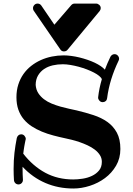

<svg xmlns="http://www.w3.org/2000/svg" viewBox="-20 -1034 752 1088"><path d="M662.1 -189.9Q662.1 -136.7 637.7 -95Q613.3 -53.2 574.7 -24.7Q536.1 3.9 489 19Q441.9 34.2 396 34.2Q310.1 34.2 237.3 2.9Q164.6 -28.3 107.9 -88.9V-77.1Q107.9 -61.5 108.4 -46.4Q108.9 -31.2 109.9 -16.1V-14.2Q109.9 -4.4 103.3 2.9Q96.7 10.3 85.9 11.2Q74.7 11.2 67.4 4.4Q60.1 -2.4 59.1 -13.2Q58.1 -28.8 57.6 -44.7Q57.1 -60.5 57.1 -76.2Q57.1 -126 62 -168.2Q66.9 -210.4 75.2 -252Q77.6 -261.2 84.2 -267.1Q90.8 -272.9 100.1 -272.9Q111.3 -272.9 118.7 -264.4Q126 -255.9 126 -247.1Q126 -246.1 126 -244.9Q126 -243.7 125 -242.2Q122.6 -231 120.8 -221.4Q119.1 -211.9 117.4 -202.9Q115.7 -193.8 114.5 -184.3Q113.3 -174.8 111.8 -163.1Q166.5 -92.8 236.8 -54.9Q307.1 -17.1 395 -17.1Q419.9 -17.1 448.5 -21.5Q477.1 -25.9 501.2 -37.4Q525.4 -48.8 541.3 -68.1Q557.1 -87.4 557.1 -117.2Q557.1 -138.2 545.9 -155.5Q534.7 -172.9 516.6 -186.5Q498.5 -200.2 475.8 -210.7Q453.1 -221.2 430.2 -229Q407.2 -236.8 386.5 -241.9Q365.7 -247.1 351.1 -250Q316.4 -257.3 282.2 -266.4Q248 -275.4 217.3 -288.1Q186.5 -300.8 160.2 -317.9Q133.8 -335 114.5 -358.2Q95.2 -381.3 84.2 -412.1Q73.2 -442.9 73.2 -482.9Q73.2 -522 83.7 -554.9Q94.2 -587.9 112.8 -614.3Q131.3 -640.6 156.5 -660.4Q181.6 -680.2 211.4 -693.6Q241.2 -707 274.2 -713.6Q307.1 -720.2 340.8 -720.2Q361.3 -720.2 384.5 -717Q407.7 -713.9 430.7 -708.3Q453.6 -702.6 475.8 -695.1Q498 -687.5 517.1 -678.5Q536.1 -669.4 550.8 -659.4Q565.4 -649.4 574.2 -639.2Q581.1 -657.7 589.1 -676Q597.2 -694.3 606 -712.9Q609.9 -719.7 616 -723.4Q622.1 -727.1 628.9 -727.1Q640.1 -727.1 647.5 -719Q654.8 -710.9 654.8 -701.2Q654.8 -695.8 651.9 -689.9Q626.5 -637.2 610.1 -584.2Q593.8 -531.2 586.9 -477.1Q585.9 -467.3 578.9 -461.2Q571.8 -455.1 562 -455.1Q550.8 -455.1 543.5 -463.4Q536.1 -471.7 536.1 -480V-482.9Q542 -534.7 557.1 -585Q554.2 -593.8 542 -603.8Q529.8 -613.8 512 -623Q494.1 -632.3 471.7 -640.9Q449.2 -649.4 425.8 -655.8Q402.3 -662.1 378.9 -666Q355.5 -669.9 335.9 -669.9Q306.2 -669.9 278.8 -663.6Q251.5 -657.2 230.2 -643.1Q209 -628.9 195.8 -606.7Q182.6 -584.5 182.1 -553.2Q184.1 -525.9 197 -506.1Q210 -486.3 229.2 -471.7Q248.5 -457 272.9 -447Q297.4 -437 322.5 -429.9Q347.7 -422.9 371.6 -417.7Q395.5 -412.6 415 -408.2Q464.4 -396.5 509.3 -381.8Q554.2 -367.2 588.1 -343.3Q622.1 -319.3 642.1 -282.5Q662.1 -245.6 662.1 -189.9ZM524.9 -1013.7Q534.2 -1013.7 542.5 -1006.3Q550.8 -999 550.8 -987.8Q550.8 -979.5 544.9 -971.7L362.8 -752Q355.5 -742.7 341.8 -742.7Q329.1 -742.7 321.8 -753.9L170.9 -973.6Q167 -979.5 167 -987.8Q167 -997.6 174.3 -1005.6Q181.6 -1013.7 192.9 -1013.7Q206.1 -1013.7 213.9 -1002.9L288.1 -894L383.8 -1004.9Q391.6 -1013.7 402.8 -1013.7Z"/></svg>

Font: Ribeye
Style: Regular
Weight: 400
Designer: Astigmatic (AOETI)
Foundry: Astigmatic (AOETI)
Version: Version 1.000